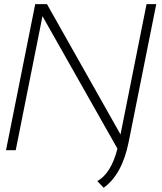

<svg xmlns="http://www.w3.org/2000/svg" viewBox="-20 -718 775 918"><path d="M680.7 -698.2H727.1L595.2 -39.1Q564 116.2 475.6 179.7L445.3 147.9Q511.2 111.3 541.5 -7.3L183.1 -640.6L55.2 0H8.8L148.4 -698.2H204.6L556.2 -75.2Z"/></svg>

Font: Sansation Light
Style: Light Italic
Weight: 300
Designer: Bernd Montag
Version: Version 1.301